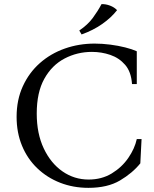

<svg xmlns="http://www.w3.org/2000/svg" viewBox="-20 -890 744 925"><path d="M406 15Q333 15 270 -9.5Q207 -34 159.5 -79.5Q112 -125 86 -188Q60 -251 60 -327Q60 -409 90 -474.5Q120 -540 172 -586Q224 -632 292 -656Q360 -680 436 -680Q473 -680 511.5 -675Q550 -670 583.5 -661.5Q617 -653 639 -643V-485H616Q612 -544 583 -577.5Q554 -611 511.5 -625.5Q469 -640 423 -640Q352 -640 291 -608Q230 -576 193.5 -510.5Q157 -445 157 -343Q157 -246 191 -174.5Q225 -103 281.5 -64Q338 -25 407 -25Q470 -25 518.5 -54.5Q567 -84 598 -129Q629 -174 639 -220H662L656 -103Q618 -56 558 -20.5Q498 15 406 15ZM469 -870Q489 -871 510 -863Q531 -855 544 -841Q516 -805 472.5 -774.5Q429 -744 373 -724L362 -743Q403 -771 427 -803.5Q451 -836 469 -870Z"/></svg>

Font: Bona Nova
Style: Regular
Weight: 400
Designer: Mateusz Machalski
Foundry: Capitalics
Version: Version 4.001; ttfautohint (v1.8.3)